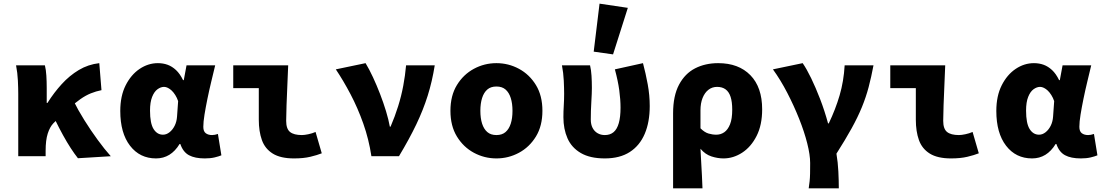

<svg xmlns="http://www.w3.org/2000/svg" viewBox="-20 -856 6040 1052"><path d="M80 0V-342Q80 -372 78 -414.5Q76 -457 68 -498H226Q232 -474 234 -441.5Q236 -409 236 -374V-292H240Q276 -349 318.5 -395.5Q361 -442 412 -472.5Q463 -503 524 -510L536 -362Q506 -356 477.5 -344.5Q449 -333 420 -312.5Q391 -292 355 -260Q319 -228 272 -180Q253 -160 241.5 -124Q230 -88 230 -30V0ZM407 11Q388 -13 367.5 -44.5Q347 -76 325.5 -115Q304 -154 281 -201L382 -305Q407 -254 442 -198Q477 -142 515 -90Q553 -38 587 0Z M835 12Q746 12 692.5 -57.5Q639 -127 639 -248Q639 -330 668.5 -388.5Q698 -447 745 -478.5Q792 -510 845 -510Q874 -510 898.5 -501Q923 -492 944.5 -472Q966 -452 983 -417H987L1002 -498H1159Q1149 -456 1137.5 -408.5Q1126 -361 1116.5 -314.5Q1107 -268 1100.5 -228Q1094 -188 1094 -161Q1094 -136 1107.5 -126Q1121 -116 1142 -116Q1149 -116 1157 -117.5Q1165 -119 1174 -122L1193 -5Q1179 1 1156 6.5Q1133 12 1102 12Q1048 12 1015.5 -5.5Q983 -23 968 -67H964Q916 12 835 12ZM873 -118Q892 -118 909 -131.5Q926 -145 937 -167Q948 -189 950 -217L956 -302Q950 -320 940.5 -335Q931 -350 921 -359.5Q911 -369 900 -374.5Q889 -380 879 -380Q861 -380 843 -367Q825 -354 813.5 -325Q802 -296 802 -250Q802 -180 821.5 -149Q841 -118 873 -118Z M1591 12Q1517 12 1474.5 -14.5Q1432 -41 1415 -88.5Q1398 -136 1398 -200V-373H1258V-498H1559Q1557 -447 1554.5 -389.5Q1552 -332 1550 -280Q1548 -228 1548 -194Q1548 -150 1569 -133Q1590 -116 1634 -116Q1648 -116 1669.5 -120.5Q1691 -125 1709 -133L1743 -16Q1718 -6 1680.5 3Q1643 12 1591 12Z M2015 0Q2001 -93 1970.5 -179Q1940 -265 1900.5 -340Q1861 -415 1820 -476L1983 -510Q2003 -477 2023.5 -433Q2044 -389 2062.5 -341Q2081 -293 2095 -247Q2109 -201 2116 -162H2120Q2144 -218 2161.5 -274Q2179 -330 2189.5 -386Q2200 -442 2205 -498H2362Q2348 -410 2323.5 -332Q2299 -254 2261 -174.5Q2223 -95 2166 0Z M2700 12Q2634 12 2576.5 -19Q2519 -50 2483.5 -108Q2448 -166 2448 -249Q2448 -332 2483.5 -390Q2519 -448 2576.5 -479Q2634 -510 2700 -510Q2766 -510 2823.5 -479Q2881 -448 2916.5 -390Q2952 -332 2952 -249Q2952 -166 2916.5 -108Q2881 -50 2823.5 -19Q2766 12 2700 12ZM2700 -116Q2731 -116 2750 -132.5Q2769 -149 2778.5 -178.5Q2788 -208 2788 -249Q2788 -289 2778.5 -319Q2769 -349 2750 -365.5Q2731 -382 2700 -382Q2669 -382 2650 -365.5Q2631 -349 2621.5 -319Q2612 -289 2612 -249Q2612 -208 2621.5 -178.5Q2631 -149 2650 -132.5Q2669 -116 2700 -116Z M3294 12Q3213 12 3162.5 -17.5Q3112 -47 3089.5 -98Q3067 -149 3067 -214Q3067 -246 3069 -278Q3071 -310 3071 -342Q3071 -372 3069 -414.5Q3067 -457 3059 -498H3213Q3219 -473 3221 -441Q3223 -409 3223 -374Q3223 -347 3220 -297.5Q3217 -248 3217 -201Q3217 -174 3227 -155Q3237 -136 3254.5 -126Q3272 -116 3294 -116Q3323 -116 3342 -132Q3361 -148 3370.5 -181.5Q3380 -215 3380 -266Q3380 -311 3373 -362Q3366 -413 3349 -476L3503 -510Q3518 -454 3529 -394Q3540 -334 3540 -275Q3540 -187 3512.5 -122.5Q3485 -58 3430.5 -23Q3376 12 3294 12ZM3339 -558 3233 -573 3265 -836 3420 -813Z M3668 176V-235Q3668 -331 3700.5 -392Q3733 -453 3788.5 -481.5Q3844 -510 3915 -510Q4027 -510 4091.5 -444Q4156 -378 4156 -257Q4156 -171 4125.5 -111Q4095 -51 4046.5 -19.5Q3998 12 3944 12Q3912 12 3878 1Q3844 -10 3818 -41Q3820 -4 3822 33Q3824 70 3826 105.5Q3828 141 3829 176ZM3905 -118Q3929 -118 3948.5 -131.5Q3968 -145 3980 -175Q3992 -205 3992 -255Q3992 -298 3983 -325.5Q3974 -353 3955.5 -366.5Q3937 -380 3909 -380Q3882 -380 3861.5 -364Q3841 -348 3829.5 -319Q3818 -290 3818 -251V-153Q3840 -131 3861.5 -124.5Q3883 -118 3905 -118Z M4411 176Q4414 156 4416 137.5Q4418 119 4418.5 96Q4419 73 4419 37Q4419 -7 4403 -70.5Q4387 -134 4358.5 -205.5Q4330 -277 4293.5 -347.5Q4257 -418 4215 -476L4378 -510Q4400 -478 4424.5 -427.5Q4449 -377 4473.5 -313.5Q4498 -250 4517 -180H4521Q4558 -257 4580.5 -334Q4603 -411 4608 -498H4766Q4754 -434 4739.5 -379Q4725 -324 4702.5 -269Q4680 -214 4646 -152.5Q4612 -91 4563 -14Q4571 33 4573.5 83.5Q4576 134 4576 176Z M5191 12Q5117 12 5074.5 -14.5Q5032 -41 5015 -88.5Q4998 -136 4998 -200V-373H4858V-498H5159Q5157 -447 5154.5 -389.5Q5152 -332 5150 -280Q5148 -228 5148 -194Q5148 -150 5169 -133Q5190 -116 5234 -116Q5248 -116 5269.5 -120.5Q5291 -125 5309 -133L5343 -16Q5318 -6 5280.5 3Q5243 12 5191 12Z M5635 12Q5546 12 5492.5 -57.5Q5439 -127 5439 -248Q5439 -330 5468.5 -388.5Q5498 -447 5545 -478.5Q5592 -510 5645 -510Q5674 -510 5698.5 -501Q5723 -492 5744.5 -472Q5766 -452 5783 -417H5787L5802 -498H5959Q5949 -456 5937.5 -408.5Q5926 -361 5916.5 -314.5Q5907 -268 5900.5 -228Q5894 -188 5894 -161Q5894 -136 5907.5 -126Q5921 -116 5942 -116Q5949 -116 5957 -117.5Q5965 -119 5974 -122L5993 -5Q5979 1 5956 6.5Q5933 12 5902 12Q5848 12 5815.5 -5.5Q5783 -23 5768 -67H5764Q5716 12 5635 12ZM5673 -118Q5692 -118 5709 -131.5Q5726 -145 5737 -167Q5748 -189 5750 -217L5756 -302Q5750 -320 5740.5 -335Q5731 -350 5721 -359.5Q5711 -369 5700 -374.5Q5689 -380 5679 -380Q5661 -380 5643 -367Q5625 -354 5613.5 -325Q5602 -296 5602 -250Q5602 -180 5621.5 -149Q5641 -118 5673 -118Z"/></svg>

Font: Source Code Pro ExtraBold
Style: Regular
Weight: 800
Monospace: yes
Designer: Paul D. Hunt, Teo Tuominen
Foundry: Adobe Systems Incorporated
Version: Version 1.018;hotconv 1.0.116;makeotfexe 2.5.65601